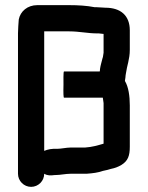

<svg xmlns="http://www.w3.org/2000/svg" viewBox="-20 -683 575 747"><path d="M193 -2H196C215 -2 235 -7 255 -7H317C342 -9 360 -11 380 -18L398 -22L412 -26C427 -29 438 -33 452 -41C478 -57 485 -77 485 -112V-273C485 -309 480 -345 466 -368L468 -382C468 -387 469 -392 470 -398C474 -428 485 -453 485 -489V-565C485 -623 449 -653 390 -653C378 -653 368 -655 355 -655H348C318 -661 284 -663 249 -663H125C87 -663 59 -639 53 -607C52 -594 50 -568 50 -554V-7C50 21 73 44 101 44C129 44 152 21 152 -7C166 1 177 0 193 -2ZM227 -354C226 -320 227 -303 229 -303H380C381 -295 382 -288 383 -282V-124C359 -117 339 -111 311 -109H255C238 -109 218 -104 202 -104C182 -105 166 -102 152 -96V-561H249C289 -561 321 -553 359 -553H365C370 -552 376 -552 383 -551V-478C382 -474 382 -470 381 -465C381 -462 380 -460 379 -457C376 -444 371 -429 369 -414C369 -411 369 -408 368 -405H229C226 -405 227 -364 227 -354Z"/></svg>

Font: Electronic
Style: UltBlk
Weight: 500
Version: Version 1.011